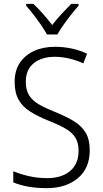

<svg xmlns="http://www.w3.org/2000/svg" viewBox="-20 -967 533 997"><path d="M446 -187Q446 -93 384 -41.5Q322 10 223 10Q169 10 125.5 2Q82 -6 49 -20V-78Q84 -63 129.5 -52.5Q175 -42 225 -42Q300 -42 344 -79Q388 -116 388 -184Q388 -225 371.5 -252Q355 -279 319.5 -299.5Q284 -320 228 -342Q176 -363 137 -387.5Q98 -412 77 -448.5Q56 -485 56 -542Q56 -600 83 -640.5Q110 -681 157 -702.5Q204 -724 265 -724Q312 -724 354.5 -714.5Q397 -705 432 -688L413 -638Q375 -655 337.5 -663.5Q300 -672 264 -672Q196 -672 155 -638.5Q114 -605 114 -543Q114 -499 131.5 -471.5Q149 -444 183 -424.5Q217 -405 265 -386Q322 -363 362.5 -338.5Q403 -314 424.5 -278.5Q446 -243 446 -187ZM224 -788Q212 -810 193 -837.5Q174 -865 153.5 -891.5Q133 -918 116 -937V-947H153Q177 -925 203 -895.5Q229 -866 251 -837Q274 -867 299 -894Q324 -921 350 -947H388V-937Q370 -917 349 -890.5Q328 -864 309 -837Q290 -810 278 -788Z"/></svg>

Font: Noto Sans Khmer UI SemiCondensed Light
Style: Regular
Weight: 300
Width: 4
Designer: Danh Hong and the Monotype Design Team
Foundry: Monotype Imaging Inc.
Version: Version 2.002; ttfautohint (v1.8.4.7-5d5b)